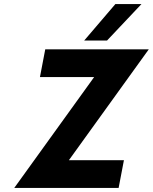

<svg xmlns="http://www.w3.org/2000/svg" viewBox="-20 -922 750 942"><path d="M442 -544H176L202 -680H710L318 -136H588L562 0H50ZM546 -902H674L505 -723H393Z"/></svg>

Font: Teachers[wght] Italic
Style: Regular
Weight: 400
Designer: Alfredo Marco Pradil & Chank Diesel
Version: Version 1.000;Glyphs 3.1.2 (3151)